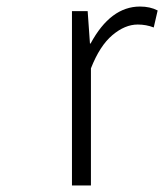

<svg xmlns="http://www.w3.org/2000/svg" viewBox="-20 -567 502 587"><path d="M200 0V-533H248L255 -434H257Q318 -547 408 -547Q439 -547 462 -535L450 -483Q427 -492 401 -492Q362 -492 323.5 -459.5Q285 -427 258 -358V0Z"/></svg>

Font: NotoSansHansLight
Style: Regular
Weight: 300
Designer: Ryoko NISHIZUKA  (kana & ideographs); Paul D. Hunt (Latin, Greek & Cyrillic); Wenlong ZHANG  (bopomofo); Sandoll Communi
Foundry: Adobe Systems Incorporated
Version: Version 1.00;December 8, 2021;FontCreator 13.0.0.2675 64-bit